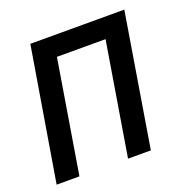

<svg xmlns="http://www.w3.org/2000/svg" viewBox="-101 -625 702 720"><g transform="rotate(-20 250.0 -265.0)"><path d="M6 0 94 -530H469L382 0H291L365 -450H171L97 0Z"/></g></svg>

Font: Iosevka Curly Medium Oblique
Style: Regular
Weight: 500
Italic angle: -9°
Monospace: yes
Designer: Belleve Invis
Foundry: Belleve Invis
Version: Version 11.1.0; ttfautohint (v1.8.3)